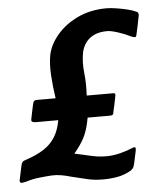

<svg xmlns="http://www.w3.org/2000/svg" viewBox="-65 -719 647 775"><g transform="rotate(-5 259.0 -331.5)"><path d="M321 12Q287 12 259.5 5.5Q232 -1 195 -10Q175 -16 155 -19.5Q135 -23 117 -22Q97 -21 66 -17.5Q35 -14 11 -6Q-4 -2 -10 -3.5Q-16 -5 -14 -16Q-11 -30 -8 -44Q-5 -58 -2 -72Q0 -81 3.5 -86Q7 -91 18 -94Q63 -109 92 -128Q121 -147 138 -174.5Q155 -202 162 -242Q140 -242 117.5 -242Q95 -242 73 -242Q62 -242 57 -245Q52 -248 54 -256Q57 -270 59.5 -283Q62 -296 65 -309Q68 -324 71.5 -327.5Q75 -331 82 -331Q102 -331 121 -331Q140 -331 159 -331Q152 -376 149 -424.5Q146 -473 153 -508Q162 -550 195 -588.5Q228 -627 279.5 -651Q331 -675 395 -675Q411 -675 434 -671.5Q457 -668 479.5 -662.5Q502 -657 516 -650Q522 -647 522.5 -640Q523 -633 521 -628Q518 -612 514.5 -595Q511 -578 507 -561Q506 -553 503 -550Q500 -547 487 -552Q461 -565 433 -574Q405 -583 390 -583Q359 -583 337.5 -573Q316 -563 303.5 -546Q291 -529 286 -508Q278 -467 283 -424Q288 -381 285 -331Q312 -331 339 -331Q366 -331 393 -331Q400 -331 400.5 -326Q401 -321 398 -309Q396 -297 393 -284Q390 -271 387 -258Q386 -248 383 -245Q380 -242 371 -242Q348 -242 325.5 -242Q303 -242 281 -242Q280 -239 279.5 -235Q279 -231 278 -227Q270 -188 256 -161Q242 -134 215 -102Q248 -95 268.5 -90Q289 -85 306 -82.5Q323 -80 343 -80Q371 -80 400 -87.5Q429 -95 452 -105Q458 -108 461.5 -105.5Q465 -103 463 -93L452 -42Q449 -27 444 -21.5Q439 -16 436 -14Q408 2 380 7Q352 12 321 12Z"/></g></svg>

Font: Glory
Style: Bold Italic
Weight: 700
Italic angle: -12°
Version: Version 1.011